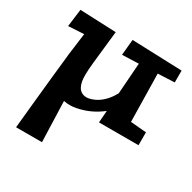

<svg xmlns="http://www.w3.org/2000/svg" viewBox="-169 -667 1108 1110"><g transform="rotate(30 385.0 -112.0)"><path d="M741 -75 636 -84 630 -403 741 -408V-487L407 -499L397 -394L507 -398L492 -192C431 -78 343 -78 343 -78C288 -78 271 -126 271 -185C271 -239 277 -272 300 -489L59 -499L44 -382L148 -388C136 -288 129 -254 126 -214C111 -83 76 275 76 275H249L240 5C253 8 268 9 285 9C285 9 385 9 483 -69L477 11H741Z"/></g></svg>

Font: Peralta
Style: Regular
Weight: 400
Designer: Astigmatic (AOETI)
Foundry: Astigmatic (AOETI)
Version: Version 1.000